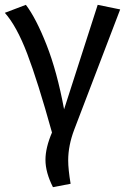

<svg xmlns="http://www.w3.org/2000/svg" viewBox="-25 -558 527 794"><path d="M240 -106 379 -538 472 -519 282 -22Q257 44 257 105Q257 142 267 202L194 216Q163 155 163 103Q163 53 190 -10Q131 -222 87.5 -336Q44 -450 -5 -505L82 -538Q124 -483 167.5 -372.5Q211 -262 240 -106Z"/></svg>

Font: Fira Sans
Style: Regular
Weight: 400
Designer: bBox Type GmbH & Carrois Corporate GbR & Edenspiekermann AG
Foundry: bBox Type GmbH & Carrois Corporate GbR & Edenspiekermann AG
Version: Version 4.301